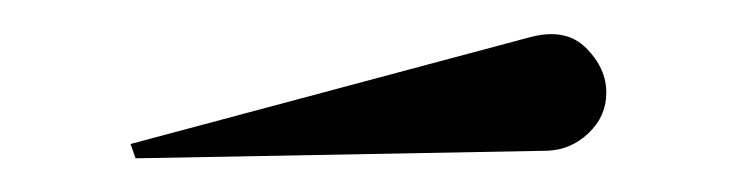

<svg xmlns="http://www.w3.org/2000/svg" viewBox="-20 -810 434 114"><path d="M305 -720.5 60.5 -716 57.5 -724.5 295 -788Q316 -793.5 328 -781.5Q340 -769.5 340 -755Q340 -741 329.5 -731Q319 -721 305 -720.5Z"/></svg>

Font: Bodoni* 24pt
Style: Regular
Weight: 400
Version: Version 2.3